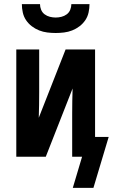

<svg xmlns="http://www.w3.org/2000/svg" viewBox="-20 -760 547 931"><path d="M250 -600Q230 -600 209.5 -602.5Q189 -605 170 -612.5Q151 -620 134.5 -632.5Q118 -645 106.5 -662Q95 -679 90.5 -699.5Q86 -720 86 -740H174Q174 -726 179.5 -712.5Q185 -699 196.5 -690.5Q208 -682 222 -678.5Q236 -675 250 -675Q264 -675 278 -678.5Q292 -682 303.5 -690.5Q315 -699 320.5 -712.5Q326 -726 326 -740H414Q414 -720 409.5 -699.5Q405 -679 393.5 -662Q382 -645 365.5 -632.5Q349 -620 330 -612.5Q311 -605 290.5 -602.5Q270 -600 250 -600ZM333 151 378 0H330V-208Q330 -239 330.5 -269.5Q331 -300 332 -331L202 0H59V-520H170V-312Q170 -281 169.5 -250.5Q169 -220 168 -189L298 -520H441V-96H507L433 151Z"/></svg>

Font: Iosevka Term
Style: Bold
Weight: 700
Monospace: yes
Designer: Belleve Invis
Foundry: Belleve Invis
Version: Version 30.0.1